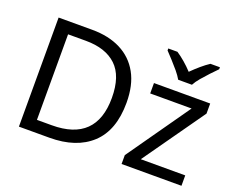

<svg xmlns="http://www.w3.org/2000/svg" viewBox="-120 -974 1441 1181"><g transform="rotate(20 600.0 -383.0)"><path d="M669 -364Q669 -183 570.5 -91.5Q472 0 296 0H97V-714H317Q425 -714 504 -674Q583 -634 626 -556.5Q669 -479 669 -364ZM574 -361Q574 -504 503.5 -570.5Q433 -637 304 -637H187V-77H284Q574 -77 574 -361ZM1161 0H769V-58L1057 -468H786V-536H1154V-470L870 -68H1161ZM919 -606Q906 -629 884 -655.5Q862 -682 838 -708Q814 -734 796 -753V-766H856Q882 -749 910 -725Q938 -701 963 -674Q990 -701 1018 -725Q1046 -749 1072 -766H1134V-753Q1115 -734 1090.5 -708Q1066 -682 1043.5 -655.5Q1021 -629 1009 -606Z"/></g></svg>

Font: TSCustom
Style: Regular
Weight: 400
Designer: Monotype Design Team
Foundry: Monotype Imaging Inc.
Version: Version 2.004; ttfautohint (v1.8.3) -l 8 -r 50 -G 200 -x 14 